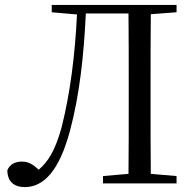

<svg xmlns="http://www.w3.org/2000/svg" viewBox="-20 -748 800 783"><path d="M191 -698 294 -689C286 -523 266 -366 231 -228C204 -130 174 -87 138 -56C115 -77 97 -89 69 -89C42 -89 20 -78 10 -54C10 -7 38 15 81 15C158 15 222 -51 266 -217C304 -360 322 -520 330 -693H504C505 -594 505 -492 505 -391V-337C505 -236 505 -137 504 -39L400 -30V0H700V-30L595 -39C594 -137 594 -237 594 -337V-391C594 -492 594 -591 595 -690L700 -698V-728H191Z"/></svg>

Font: Noto Serif CJK TC
Style: Regular
Weight: 400
Designer: Ryoko NISHIZUKA 西塚涼子 (kana & ideographs); Frank Grießhammer (Latin, Greek & Cyrillic); Wenlong ZHANG 张文龙 (bopomofo); San
Foundry: Adobe
Version: Version 2.001;hotconv 1.1.0;makeotfexe 2.6.0